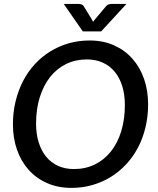

<svg xmlns="http://www.w3.org/2000/svg" viewBox="-20 -930 790 958"><path d="M44.5 0ZM719 -409.5Q719 -349.5 706 -295Q693 -240.5 668.8 -194.2Q644.5 -148 610 -110.8Q575.5 -73.5 533 -47.2Q490.5 -21 441 -6.8Q391.5 7.5 336.5 7.5Q269 7.5 214.8 -16.5Q160.5 -40.5 122.8 -82.8Q85 -125 64.8 -183Q44.5 -241 44.5 -309.5Q44.5 -370 57.8 -424.5Q71 -479 95 -525.5Q119 -572 153.5 -609.5Q188 -647 230.5 -673.2Q273 -699.5 322.5 -713.8Q372 -728 427 -728Q494.5 -728 548.5 -704Q602.5 -680 640.5 -637.2Q678.5 -594.5 698.8 -536.2Q719 -478 719 -409.5ZM603 -407Q603 -458.5 590 -500.2Q577 -542 552.5 -571.8Q528 -601.5 492.8 -617.5Q457.5 -633.5 413.5 -633.5Q357 -633.5 310.2 -610.8Q263.5 -588 230.2 -546Q197 -504 178.5 -444.8Q160 -385.5 160 -313Q160 -261.5 173 -219.8Q186 -178 210.2 -148.2Q234.5 -118.5 269.5 -102.5Q304.5 -86.5 349 -86.5Q406 -86.5 452.8 -109.2Q499.5 -132 533 -173.8Q566.5 -215.5 584.8 -274.8Q603 -334 603 -407ZM485 -773.5H393L298 -910.5H370Q376 -910.5 384.8 -908.5Q393.5 -906.5 399 -897L439.5 -831L444.5 -821Q446.5 -823.5 448 -826Q449.5 -828.5 452 -831L507 -896.5Q515 -906.5 524 -908.5Q533 -910.5 539.5 -910.5H611Z"/></svg>

Font: Lato Semibold
Style: Italic
Weight: 600
Italic angle: -7°
Designer: Lukasz Dziedzic
Foundry: tyPoland Lukasz Dziedzic
Version: Version 2.006; 2014-01-15